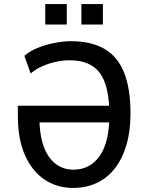

<svg xmlns="http://www.w3.org/2000/svg" viewBox="-20 -917 731 946"><path d="M339 9Q263 9 202 -30.5Q141 -70 104.5 -149Q68 -228 68 -346V-396H557V-314H151L174 -333Q176 -207 221.5 -144Q267 -81 341 -81Q424 -81 471.5 -149Q519 -217 519 -351Q519 -492 473 -556Q427 -620 323 -620Q290 -620 255.5 -612.5Q221 -605 189 -591Q157 -577 131 -555L100 -642Q126 -665 165.5 -681Q205 -697 249 -705.5Q293 -714 330 -714Q430 -714 495 -676Q560 -638 591.5 -559Q623 -480 623 -358Q623 -271 603 -203Q583 -135 546 -87.5Q509 -40 456.5 -15.5Q404 9 339 9ZM381 -796V-897H487V-796ZM203 -796V-897H309V-796Z"/></svg>

Font: Nunito Sans 7pt Condensed SemiBold
Style: Regular
Weight: 600
Width: 3
Designer: Vernon Adams
Foundry: Vernon Adams
Version: Version 3.101;gftools[0.9.27]